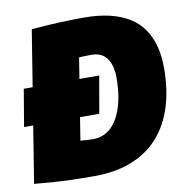

<svg xmlns="http://www.w3.org/2000/svg" viewBox="-80 -788 852 875"><g transform="rotate(-10 345.5 -350.0)"><path d="M10 -266 39 -438H388L358 -266ZM287 10Q231 10 183.5 8.5Q136 7 93.5 4Q51 1 10 -3L122 -699Q193 -705 252 -707.5Q311 -710 366 -710Q432 -710 484 -697.5Q536 -685 574 -661.5Q612 -638 636.5 -602.5Q661 -567 673 -521.5Q685 -476 685 -420Q685 -321 660 -241.5Q635 -162 585.5 -106Q536 -50 461 -20Q386 10 287 10ZM311 -157Q340 -157 364.5 -169Q389 -181 407.5 -204Q426 -227 438.5 -258.5Q451 -290 457.5 -329.5Q464 -369 464 -415Q464 -438 460 -457.5Q456 -477 448.5 -491.5Q441 -506 429.5 -516.5Q418 -527 403 -532Q388 -537 369 -537Q356 -537 346 -536.5Q336 -536 327.5 -536Q319 -536 312 -535L252 -160Q263 -160 271 -159Q279 -158 288 -157.5Q297 -157 311 -157Z"/></g></svg>

Font: Georama ExtraCondensed Thin Black
Style: Italic
Weight: 900
Italic angle: -9°
Version: Version 1.001